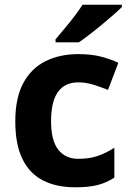

<svg xmlns="http://www.w3.org/2000/svg" viewBox="-20 -786 554 816"><path d="M300 10Q219 10 162 -19.5Q105 -49 75 -111Q45 -173 45 -270Q45 -370 79 -433Q113 -496 173.5 -526Q234 -556 313 -556Q369 -556 410.5 -545Q452 -534 483 -519L439 -404Q404 -418 373.5 -427Q343 -436 313 -436Q197 -436 197 -271Q197 -189 227.5 -150Q258 -111 313 -111Q360 -111 396 -123.5Q432 -136 466 -158V-31Q432 -9 394.5 0.5Q357 10 300 10ZM498 -756Q484 -742 461 -722Q438 -702 411.5 -680Q385 -658 359.5 -638.5Q334 -619 315 -606H216V-619Q232 -638 253.5 -663.5Q275 -689 296 -716.5Q317 -744 331 -766H498Z"/></svg>

Font: Noto Sans Balinese
Style: Regular
Weight: 400
Designer: Aditya Bayu, David Williams
Foundry: David Williams
Version: Version 2.003